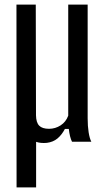

<svg xmlns="http://www.w3.org/2000/svg" viewBox="-20 -620 472 840"><path d="M52.5 200 52 -600H136.5L137.5 -115.5Q138 -84 151.5 -70.2Q165 -56.5 194.5 -56.5Q222 -56.5 245.2 -71.5Q268.5 -86.5 278.5 -114V-600H363.5V-102.5Q363.5 -67.5 367.8 -41Q372 -14.5 379.5 0H295Q290 -10 286.5 -24Q283 -38 281 -56H264Q250 -29.5 231.2 -14Q212.5 1.5 185 5Q158 7.5 138 0.5V200Z"/></svg>

Font: Big Shoulders
Style: Regular
Weight: 400
Designer: Patric King
Foundry: XO Type Co
Version: Version 2.002